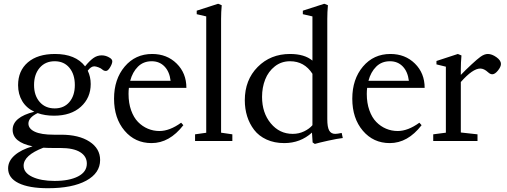

<svg xmlns="http://www.w3.org/2000/svg" viewBox="-20 -746 2681 1016"><path d="M265.6 -133.8Q217.3 -133.8 179.2 -147.5Q130.4 -124 130.4 -92.3Q130.4 -64.9 164.1 -49.1Q197.8 -33.2 264.6 -33.2H303.2Q397.5 -33.2 453.6 3.4Q509.8 40 509.8 100.6Q509.8 169.9 436.3 210Q362.8 250 233.4 250Q133.3 250 78.1 222.9Q22.9 195.8 22.9 145Q22.9 106.4 57.1 76.2Q91.3 45.9 152.3 28.3Q46.9 6.8 46.9 -59.1Q46.9 -126 161.6 -154.8Q119.6 -174.3 97.7 -210.9Q75.7 -247.6 75.7 -295.4Q75.7 -371.6 127.4 -416Q179.2 -460.4 271 -460.4Q379.9 -460.4 430.2 -395Q452.6 -422.9 473.1 -438Q493.7 -453.1 518.1 -453.1Q541 -453.1 562 -439.5Q574.2 -431.6 574.2 -421.4Q574.2 -409.2 562.7 -389.9Q551.3 -370.6 540.5 -370.6Q529.3 -370.6 520.5 -378.9Q514.2 -384.8 500.7 -389.9Q487.3 -395 478.5 -395Q461.9 -395 444.3 -372.1Q460 -339.8 460 -301.3Q460 -228 407.7 -180.9Q355.5 -133.8 265.6 -133.8ZM269.5 -172.4Q318.8 -172.4 347.4 -206.3Q376 -240.2 376 -295.9Q376 -352.5 347.4 -387.2Q318.8 -421.9 269.5 -421.9Q219.7 -421.9 189.9 -387.2Q160.2 -352.5 160.2 -295.9Q160.2 -240.7 189.9 -206.5Q219.7 -172.4 269.5 -172.4ZM105 130.9Q105 168 150.6 189.7Q196.3 211.4 269 211.4Q346.7 211.4 393.1 187.5Q439.5 163.6 439.5 119.6Q439.5 81.1 404.1 59.1Q368.7 37.1 299.8 37.1H260.7Q233.4 37.1 209.5 35.6Q105 75.7 105 130.9Z M781.7 11.2Q694.8 11.2 639.2 -54.4Q583.5 -120.1 583.5 -223.6Q583.5 -327.1 639.9 -393.8Q696.3 -460.4 785.2 -460.4Q863.3 -460.4 914.8 -409.7Q966.3 -358.9 966.3 -281.2H662.1Q660.2 -267.1 660.2 -249Q660.2 -200.7 673.8 -162.4Q687.5 -124 710.4 -100.6Q733.4 -77.1 762.5 -64.9Q791.5 -52.7 823.7 -52.7Q877.9 -52.7 938.5 -96.7L950.2 -83.5Q877 11.2 781.7 11.2ZM782.7 -421.9Q738.8 -421.9 710 -393.3Q681.2 -364.7 668.9 -318.4H882.8Q877 -367.2 850.3 -394.5Q823.7 -421.9 782.7 -421.9Z M1012.2 0V-35.2L1071.3 -43.5V-659.2L1021 -670.9V-689.5L1134.3 -726.1L1153.3 -718.3Q1149.9 -681.6 1149.9 -646V-43.9L1209.5 -35.2V0Z M1646 15.6 1634.3 7.8 1630.9 -44.4Q1569.3 11.2 1484.4 11.2Q1431.6 11.2 1390.6 -7.6Q1349.6 -26.4 1325 -58.6Q1300.3 -90.8 1287.8 -130.6Q1275.4 -170.4 1275.4 -215.3Q1275.4 -322.8 1343.5 -391.6Q1411.6 -460.4 1514.6 -460.4Q1591.3 -460.4 1633.3 -425.3V-659.2L1582.5 -670.9V-689.5L1695.8 -726.1L1715.3 -718.3Q1711.9 -681.6 1711.9 -646V-115.7Q1711.9 -73.2 1721.9 -55.4Q1731.9 -37.6 1753.9 -37.6Q1764.6 -37.6 1788.1 -42.5L1793.9 -15.6Q1766.6 -12.7 1716.8 -1.7Q1667 9.3 1646 15.6ZM1528.8 -37.6Q1561.5 -37.6 1589.4 -51Q1617.2 -64.5 1633.3 -83.5V-355.5Q1590.8 -421.9 1514.6 -421.9Q1468.8 -421.9 1434.3 -394.8Q1399.9 -367.7 1383.3 -325.4Q1366.7 -283.2 1366.7 -233.4Q1366.7 -148.9 1412.8 -93.3Q1459 -37.6 1528.8 -37.6Z M2042.5 11.2Q1955.6 11.2 1899.9 -54.4Q1844.2 -120.1 1844.2 -223.6Q1844.2 -327.1 1900.6 -393.8Q1957 -460.4 2045.9 -460.4Q2124 -460.4 2175.5 -409.7Q2227.1 -358.9 2227.1 -281.2H1922.9Q1920.9 -267.1 1920.9 -249Q1920.9 -200.7 1934.6 -162.4Q1948.2 -124 1971.2 -100.6Q1994.1 -77.1 2023.2 -64.9Q2052.2 -52.7 2084.5 -52.7Q2138.7 -52.7 2199.2 -96.7L2210.9 -83.5Q2137.7 11.2 2042.5 11.2ZM2043.5 -421.9Q1999.5 -421.9 1970.7 -393.3Q1941.9 -364.7 1929.7 -318.4H2143.6Q2137.7 -367.2 2111.1 -394.5Q2084.5 -421.9 2043.5 -421.9Z M2272.5 0V-35.2L2339.4 -43.9V-393.1L2289.6 -405.3V-423.3L2402.8 -460.4L2421.9 -452.6Q2418.5 -414.1 2418.5 -379.9V-349.6Q2444.3 -376.5 2475.1 -405Q2505.9 -433.6 2522.9 -445.8Q2543.5 -460.4 2561.5 -460.4Q2583 -460.4 2606.9 -443.4Q2630.9 -426.3 2630.9 -407.7Q2630.9 -392.6 2615 -372.8Q2599.1 -353 2585 -353Q2574.2 -353 2563 -363.3Q2541.5 -383.3 2521.5 -383.3Q2481.4 -383.3 2418.5 -312V-44.9L2506.8 -35.2V0Z"/></svg>

Font: Elstob 8pt
Style: Regular
Weight: 400
Designer: Peter S. Baker
Version: Version 1.015